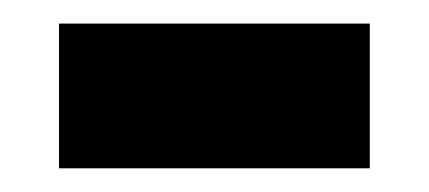

<svg xmlns="http://www.w3.org/2000/svg" viewBox="-20 -349 362 162"><path d="M292 -207V-329.1H29.8V-207Z"/></svg>

Font: Sahel
Style: Bold
Weight: 700
Foundry: Saber Rastikerdar (saber.rastikerdar@gmail.com)
Version: Version 3.4.0